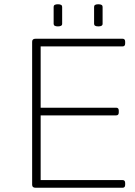

<svg xmlns="http://www.w3.org/2000/svg" viewBox="-20 -882 632 902"><path d="M147 0Q131 0 131 -14V-686Q131 -700 147 -700H556Q568 -700 568 -686V-678Q568 -664 556 -664H171V-376H526Q538 -376 538 -362V-354Q538 -340 526 -340H171V-36H556Q568 -36 568 -22V-14Q568 0 556 0ZM442 -758Q422 -758 422 -770V-850Q422 -862 442 -862Q462 -862 462 -850V-770Q462 -758 442 -758ZM252 -758Q232 -758 232 -770V-850Q232 -862 252 -862Q272 -862 272 -850V-770Q272 -758 252 -758Z"/></svg>

Font: Asap Semi Expanded Thin
Style: Regular
Weight: 100
Width: 6
Designer: Pablo Cosgaya
Foundry: Omnibus-Type
Version: Version 3.001; ttfautohint (v1.8.4.7-5d5b)